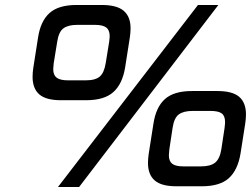

<svg xmlns="http://www.w3.org/2000/svg" viewBox="-20 -752 1009 772"><path d="M111 -443Q111 -461 114 -480L133 -601Q143 -667 179 -699.5Q215 -732 288 -732H389Q450 -732 477.5 -708.5Q505 -685 505 -638Q505 -621 502 -601L483 -480Q472 -414 435.5 -381.5Q399 -349 326 -349H225Q165 -349 138 -372.5Q111 -396 111 -443ZM776 -732H858L298 0H213ZM325 -429Q364 -429 381.5 -444.5Q399 -460 405 -498L419 -584Q421 -600 421 -607Q421 -631 407 -641.5Q393 -652 362 -652H290Q254 -652 235 -638Q216 -624 210 -584L196 -498Q194 -480 194 -474Q194 -450 208 -439.5Q222 -429 253 -429ZM575 -97Q575 -113 578 -134L597 -255Q607 -321 643 -353.5Q679 -386 752 -386H854Q915 -386 942 -362.5Q969 -339 969 -292Q969 -275 966 -255L947 -134Q936 -68 900 -35.5Q864 -3 791 -3H689Q629 -3 602 -26.5Q575 -50 575 -97ZM788 -83Q827 -83 845.5 -98.5Q864 -114 870 -152L883 -238Q885 -254 885 -261Q885 -286 871.5 -296Q858 -306 826 -306H755Q718 -306 699 -292Q680 -278 674 -238L661 -152Q659 -134 659 -128Q659 -104 672.5 -93.5Q686 -83 717 -83Z"/></svg>

Font: Exo SemiBold
Style: Italic
Weight: 600
Italic angle: -9°
Designer: Natanael Gama
Foundry: Natanael Gama
Version: Version 1.500; ttfautohint (v1.6)